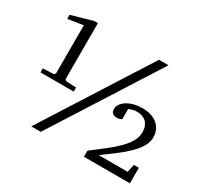

<svg xmlns="http://www.w3.org/2000/svg" viewBox="-145 -904 1165 1103"><g transform="rotate(30 437.5 -352.5)"><path d="M66.9 -294.9V-321.8L132.8 -324.2Q139.2 -325.2 143.1 -328.4Q147 -331.5 147 -336.9V-653.8L45.9 -638.2V-665L187 -705.1H210.9V-336.9Q210.9 -331.5 215.3 -328.4Q219.7 -325.2 226.1 -324.2L287.1 -321.8V-294.9ZM238.8 0H175.8L620.1 -698.2H683.1ZM524.9 0V-40Q574.7 -78.1 615.5 -110.1Q656.2 -142.1 685.3 -171.6Q714.4 -201.2 730.2 -229.7Q746.1 -258.3 746.1 -290Q746.1 -312 739.7 -328.1Q733.4 -344.2 722.2 -355.2Q710.9 -366.2 695.3 -371.6Q679.7 -377 661.1 -377Q649.9 -377 640.6 -375Q631.3 -373 624.3 -370.8Q617.2 -368.7 613 -366.5Q608.9 -364.3 607.9 -363.8V-297.9Q604.5 -294.9 599.6 -293Q595.7 -291 589.6 -289.6Q583.5 -288.1 576.2 -288.1Q561 -288.1 549.1 -296.4Q537.1 -304.7 537.1 -323.2Q537.1 -342.3 548.3 -358.2Q559.6 -374 579.1 -385.7Q598.6 -397.5 624 -403.8Q649.4 -410.2 678.2 -410.2Q709.5 -410.2 734.9 -402.1Q760.3 -394 778.1 -378.9Q795.9 -363.8 805.4 -342.5Q814.9 -321.3 814.9 -294.9Q814.9 -263.2 796.9 -232.9Q778.8 -202.6 748.3 -172.9Q717.8 -143.1 678 -113Q638.2 -83 594.2 -50.8H786.1L796.9 -103H830.1V0Z"/></g></svg>

Font: BabelStone Ogham Special
Style: Regular
Weight: 400
Designer: Andrew West
Foundry: BabelStone
Version: Version 1.02 March 14, 2022